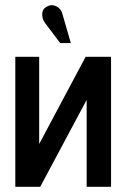

<svg xmlns="http://www.w3.org/2000/svg" viewBox="-20 -719 486 740"><path d="M220 -667Q217 -679 207.5 -687.5Q198 -696 185.5 -698.5Q173 -701 160 -693Q148 -687 144.5 -675.5Q141 -664 144 -651.5Q147 -639 154 -630L212 -553H253ZM131 -500H39V1H135L314 -334V1H408V-500H310L131 -164Z"/></svg>

Font: Advent Pro SemiBold
Style: Regular
Weight: 600
Designer: VivaRado, Andreas Kalpakidis
Foundry: VivaRado, Andreas Kalpakidis
Version: Version 3.000